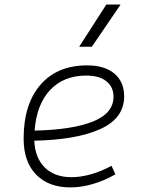

<svg xmlns="http://www.w3.org/2000/svg" viewBox="-20 -815 626 845"><path d="M294.9 -35.2Q335.4 -35.2 381.6 -48.3Q427.7 -61.5 470.7 -85.4L487.8 -47.9Q441.9 -21 390.1 -5.6Q338.4 9.8 290.5 9.8Q193.4 9.8 138.7 -46.9Q84 -103.5 84 -204.6Q84 -356.4 158 -441.9Q231.9 -527.3 363.8 -527.3Q440.4 -527.3 483.4 -491.2Q526.4 -455.1 526.4 -390.6Q526.4 -294.9 422.1 -247.3Q317.9 -199.7 130.9 -195.8Q134.3 -120.1 177.2 -77.6Q220.2 -35.2 294.9 -35.2ZM132.3 -240.2Q300.3 -244.1 389.9 -280.5Q479.5 -316.9 479.5 -389.2Q479.5 -432.6 448.2 -457.5Q417 -482.4 359.9 -482.4Q259.8 -482.4 200.2 -418.5Q140.6 -354.5 132.3 -240.2ZM328.6 -609.4 447.8 -794.9H510.7L384.3 -609.4Z"/></svg>

Font: Cascadia Mono ExtraLight
Style: Italic
Weight: 200
Italic angle: -10°
Monospace: yes
Designer: Aaron Bell
Foundry: Saja Typeworks
Version: Version 2404.023; ttfautohint (v1.8.4)